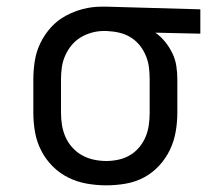

<svg xmlns="http://www.w3.org/2000/svg" viewBox="-20 -548 640 576"><path d="M299 8Q270 8 241 3Q212 -2 185.5 -15Q159 -28 138 -49Q117 -70 103.5 -96.5Q90 -123 85 -152Q80 -181 80 -210V-310Q80 -338 84.5 -366Q89 -394 101.5 -419.5Q114 -445 133 -466Q152 -487 177 -500.5Q202 -514 229 -521Q256 -528 285 -528Q288 -528 292 -528Q296 -528 300 -528L581 -520V-447L446 -450Q462 -439 475 -423Q488 -407 497 -388.5Q506 -370 509 -350Q512 -330 512 -310V-210Q512 -181 507 -152.5Q502 -124 489.5 -98Q477 -72 457 -50.5Q437 -29 411.5 -15.5Q386 -2 357 3Q328 8 299 8ZM299 -65Q317 -65 335.5 -69Q354 -73 370 -82.5Q386 -92 398 -106.5Q410 -121 417 -138Q424 -155 426.5 -173.5Q429 -192 429 -210V-310Q429 -327 427 -344.5Q425 -362 418.5 -378.5Q412 -395 401.5 -409Q391 -423 376.5 -433Q362 -443 345 -448Q328 -453 311 -454L300 -455Q298 -455 295.5 -455Q293 -455 291 -455Q273 -455 255 -450Q237 -445 221.5 -435.5Q206 -426 194.5 -412Q183 -398 175.5 -381Q168 -364 165.5 -346Q163 -328 163 -310V-210Q163 -191 166 -172.5Q169 -154 176.5 -137Q184 -120 197 -105.5Q210 -91 226.5 -82Q243 -73 261.5 -69Q280 -65 299 -65Z"/></svg>

Font: Bmono
Style: Regular
Weight: 400
Monospace: yes
Designer: Belleve Invis
Foundry: Belleve Invis
Version: Version 11.2.2; ttfautohint (v1.8.2)